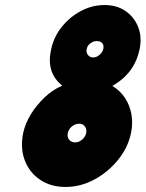

<svg xmlns="http://www.w3.org/2000/svg" viewBox="-20 -730 578 762"><path d="M395 -710Q346 -710 301.5 -686.5Q257 -663 225 -623Q193 -583 183 -534Q176 -503 178.5 -477Q181 -451 193 -429.5Q205 -408 227 -390Q189 -374 157 -343.5Q125 -313 102.5 -276.5Q80 -240 72 -202Q60 -143 78 -94.5Q96 -46 138.5 -17Q181 12 240 12Q299 12 353.5 -17Q408 -46 448 -95Q488 -144 500 -202Q508 -241 501.5 -277Q495 -313 475.5 -342Q456 -371 426 -389Q471 -415 497.5 -451Q524 -487 534 -534Q544 -583 528.5 -622.5Q513 -662 478.5 -686Q444 -710 395 -710ZM350 -502Q341 -502 334.5 -506.5Q328 -511 325 -518.5Q322 -526 324 -535Q326 -545 332 -552Q338 -559 346.5 -563Q355 -567 364 -567Q374 -567 380.5 -563Q387 -559 389.5 -552Q392 -545 390 -535Q388 -527 381.5 -519Q375 -511 367 -506.5Q359 -502 350 -502ZM278 -165Q268 -165 260.5 -170Q253 -175 250 -183.5Q247 -192 249 -202Q251 -210 255 -216.5Q259 -223 265 -228Q271 -233 278.5 -236Q286 -239 294 -239Q304 -239 311 -234Q318 -229 321 -220.5Q324 -212 322 -202Q320 -192 313.5 -183.5Q307 -175 297.5 -170Q288 -165 278 -165Z"/></svg>

Font: Advent Pro Black
Style: Italic
Weight: 900
Italic angle: -12°
Version: Version 3.000